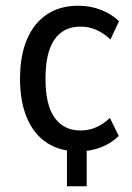

<svg xmlns="http://www.w3.org/2000/svg" viewBox="-20 -520 460 671"><path d="M214 131V-39H283V131ZM254 9Q190 9 144.5 -20.5Q99 -50 74.5 -107Q50 -164 50 -245Q50 -326 74.5 -383Q99 -440 144.5 -470Q190 -500 253 -500Q296 -500 333 -485.5Q370 -471 396 -446L366 -382Q344 -403 318 -415Q292 -427 261 -427Q202 -427 170.5 -382Q139 -337 139 -244Q139 -153 171 -108.5Q203 -64 261 -64Q292 -64 318 -76Q344 -88 364 -108L395 -45Q369 -19 332.5 -5Q296 9 254 9Z"/></svg>

Font: Nunito Sans 10pt Condensed Medium
Style: Regular
Weight: 500
Width: 3
Designer: Vernon Adams
Foundry: Vernon Adams
Version: Version 3.101;gftools[0.9.27]